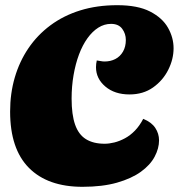

<svg xmlns="http://www.w3.org/2000/svg" viewBox="-20 -700 689 740"><path d="M298 20Q164 20 91.5 -53Q19 -126 19 -270Q19 -340 37 -401.5Q55 -463 89.5 -514Q124 -565 174.5 -602.5Q225 -640 289.5 -660Q354 -680 432 -680Q511 -680 558.5 -655.5Q606 -631 627.5 -593Q649 -555 649 -514Q649 -472 628.5 -431Q608 -390 570 -363Q532 -336 479 -336Q422 -336 386 -366.5Q350 -397 350 -441Q350 -454 353 -467Q361 -466 368.5 -464.5Q376 -463 383 -463Q406 -463 424.5 -472.5Q443 -482 454 -501Q465 -520 465 -546Q465 -570 451 -589Q437 -608 408 -608Q382 -608 359 -593.5Q336 -579 317 -552.5Q298 -526 284.5 -490Q271 -454 263.5 -410.5Q256 -367 256 -320Q256 -258 269.5 -219.5Q283 -181 311.5 -163.5Q340 -146 383 -146Q401 -146 421 -151Q441 -156 461.5 -167Q482 -178 500 -196.5Q518 -215 532 -242Q564 -229 578.5 -207Q593 -185 593 -159Q593 -128 576 -96Q559 -64 523 -38Q487 -12 431 4Q375 20 298 20Z"/></svg>

Font: Sansita Swashed Light Black
Style: Regular
Weight: 900
Version: Version 1.003